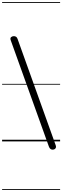

<svg xmlns="http://www.w3.org/2000/svg" viewBox="-25 -1349 594 1832"><path d="M107.5 -1004Q119 -1004 128.2 -998.2Q137.5 -992.5 142.5 -978L506.5 37Q511.5 50.5 508 60Q504.5 69.5 496 74.2Q487.5 79 477 79Q466 79 456.8 72.5Q447.5 66 441 48.5L77 -966Q70.5 -985 80.8 -994.5Q91 -1004 107.5 -1004ZM107.5 -1004Q119 -1004 128.2 -998.2Q137.5 -992.5 142.5 -978L506.5 37Q511.5 50.5 508 60Q504.5 69.5 496 74.2Q487.5 79 477 79Q466 79 456.8 72.5Q447.5 66 441 48.5L77 -966Q70.5 -985 80.8 -994.5Q91 -1004 107.5 -1004ZM-5 455H548.5V463H-5ZM-5 -16H548.5V0H-5ZM-5 -549H548.5V-541H-5ZM-5 -1329H548.5V-1321H-5Z"/></svg>

Font: Edu SA Dotted Guide
Style: Regular
Weight: 400
Designer: Tina and Corey Anderson, Eben Sorkin, Mirko Velimirovic
Foundry: Google for Education
Version: Version 2.000